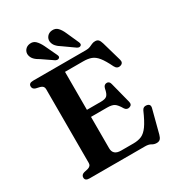

<svg xmlns="http://www.w3.org/2000/svg" viewBox="-215 -1043 1093 1191"><g transform="rotate(-30 331.0 -447.0)"><path d="M52.5 -676.5Q52.5 -700 83.5 -700H462.5Q480.5 -700 492.2 -705Q504 -710 514.5 -715Q525 -720 538.5 -720Q554 -720 562 -711.5Q570 -703 576 -683L616 -543.5Q623.5 -517 600 -509.5Q574 -501.5 560.5 -528Q535.5 -579.5 514.8 -605.2Q494 -631 470.2 -639.8Q446.5 -648.5 413 -648.5H282.5V-376.5H383Q414 -376.5 426.5 -388.2Q439 -400 445.5 -435Q451 -459 471 -460Q490.5 -461 496 -438L534 -290Q540.5 -264.5 519.5 -258Q498 -251 485.5 -270Q465 -305 448.2 -315.5Q431.5 -326 398 -326H282.5V-101.5Q282.5 -51.5 340 -51.5H428Q462 -51.5 486.8 -62.2Q511.5 -73 534 -104.5Q556.5 -136 583.5 -198Q593.5 -220 617 -216Q645.5 -211.5 637 -182L594.5 -19Q589.5 0 580.8 9.2Q572 18.5 555 18.5Q537 18.5 522.2 9.2Q507.5 0 481 0H83.5Q52.5 0 52.5 -23.5Q52.5 -43 74 -49.5L102.5 -56Q127.5 -63 127.5 -85V-615Q127.5 -637 102.5 -644L74 -650.5Q52.5 -657 52.5 -676.5ZM410.5 -851 449 -765Q456.5 -748 448 -741Q437 -732 421 -742L345.5 -795.5Q323 -809 309.8 -824Q296.5 -839 294 -859.5Q292.5 -879 305.2 -894.2Q318 -909.5 340.5 -911.5Q366 -913.5 382 -896.8Q398 -880 410.5 -851ZM252 -851 292.5 -765.5Q296 -758.5 297 -752.2Q298 -746 293 -741.5Q283 -732.5 266 -741L190 -793Q166 -806 152.5 -820.2Q139 -834.5 135.5 -854.5Q133 -874.5 145.2 -890Q157.5 -905.5 179 -908.5Q204.5 -912 221.2 -895.8Q238 -879.5 252 -851Z"/></g></svg>

Font: Fraunces 9pt SemiBold
Style: Regular
Weight: 600
Version: Version 1.000;[b76b70a41]